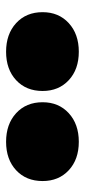

<svg xmlns="http://www.w3.org/2000/svg" viewBox="156 -1185 279 631"><g transform="rotate(90 295.5 -869.5)"><path d="M20 -870Q20 -923 56 -956Q92 -989 150 -989Q208 -989 243.5 -956Q279 -923 279 -870Q279 -816 243.5 -783Q208 -750 150 -750Q92 -750 56 -783Q20 -816 20 -870ZM316 -870Q316 -923 352 -956Q388 -989 446 -989Q504 -989 539.5 -956Q575 -923 575 -870Q575 -816 539.5 -783Q504 -750 446 -750Q388 -750 352 -783Q316 -816 316 -870Z"/></g></svg>

Font: Exile
Style: Regular
Weight: 400
Designer: Bartłomiej Rózga @rozgatype
Version: Version 1.000; ttfautohint (v1.8.4.7-5d5b)